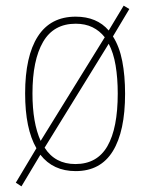

<svg xmlns="http://www.w3.org/2000/svg" viewBox="-20 -596 519 680"><path d="M423 -264Q423 -131 379.5 -60.5Q336 10 248 10Q168 10 123 -48L56 64L36 51L109 -71Q69 -140 69 -265Q69 -397 114 -467Q159 -537 248 -537Q323 -537 365 -488L418 -576L438 -564L380 -467Q403 -431 413 -379.5Q423 -328 423 -264ZM95 -265Q95 -161 124 -97L351 -464Q333 -487 307.5 -499.5Q282 -512 248 -512Q170 -512 132.5 -447.5Q95 -383 95 -265ZM397 -265Q397 -319 389.5 -364Q382 -409 365 -441L138 -73Q175 -15 247 -15Q324 -15 360.5 -78.5Q397 -142 397 -265Z"/></svg>

Font: Noto Sans Devanagari UI Condensed Thin
Style: Regular
Weight: 100
Width: 3
Designer: Jelle Bosma - Monotype Design Team
Foundry: Monotype Imaging Inc.
Version: Version 2.004; ttfautohint (v1.8.4.7-5d5b)